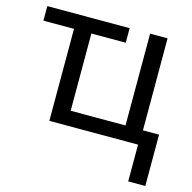

<svg xmlns="http://www.w3.org/2000/svg" viewBox="-105 -642 935 933"><g transform="rotate(15 362.0 -175.5)"><path d="M434.1 -462.9H261.2V-74.2H537.1V-536.1H625V-73.2H706.1V185.1H620.1V0H173.8V-462.9H20V-536.1H434.1Z"/></g></svg>

Font: NotoSans
Style: Regular
Weight: 400
Designer: Monotype Design team
Foundry: Monotype Imaging Inc.
Version: Version 1.04